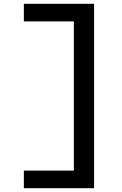

<svg xmlns="http://www.w3.org/2000/svg" viewBox="-20 -843 640 1006"><path d="M105 143V51H367V-731H105V-823H473V143Z"/></svg>

Font: Iosevka Custom SmBdEx
Style: Regular
Weight: 600
Width: 7
Monospace: yes
Designer: Belleve Invis
Foundry: Belleve Invis
Version: Version 11.2.4; ttfautohint (v1.8.4)